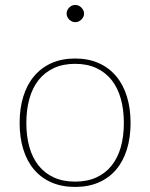

<svg xmlns="http://www.w3.org/2000/svg" viewBox="-20 -732 594 758"><path d="M276.5 -501Q329 -501 369.8 -482.8Q410.5 -464.5 438.5 -431.2Q466.5 -398 481 -351Q495.5 -304 495.5 -246.5Q495.5 -189 481 -142.2Q466.5 -95.5 438.5 -62.5Q410.5 -29.5 369.8 -11.8Q329 6 276.5 6Q224 6 183.2 -11.8Q142.5 -29.5 114.5 -62.5Q86.5 -95.5 72 -142.2Q57.5 -189 57.5 -246.5Q57.5 -304 72 -351Q86.5 -398 114.5 -431.2Q142.5 -464.5 183.2 -482.8Q224 -501 276.5 -501ZM276.5 -15Q324.5 -15 360.5 -31.5Q396.5 -48 420.8 -78.5Q445 -109 457 -151.5Q469 -194 469 -246.5Q469 -299 457 -342Q445 -385 420.8 -415.8Q396.5 -446.5 360.5 -463.2Q324.5 -480 276.5 -480Q228.5 -480 192.5 -463.2Q156.5 -446.5 132.2 -415.8Q108 -385 96 -342Q84 -299 84 -246.5Q84 -194 96 -151.5Q108 -109 132.2 -78.5Q156.5 -48 192.5 -31.5Q228.5 -15 276.5 -15ZM312 -678Q312 -671.5 309 -665.5Q306 -659.5 301.2 -654.8Q296.5 -650 290.2 -647.2Q284 -644.5 277.5 -644.5Q270.5 -644.5 264.2 -647.2Q258 -650 253.2 -654.8Q248.5 -659.5 245.8 -665.5Q243 -671.5 243 -678Q243 -692 253.2 -702.2Q263.5 -712.5 277.5 -712.5Q284 -712.5 290.2 -709.8Q296.5 -707 301.2 -702.2Q306 -697.5 309 -691.2Q312 -685 312 -678Z"/></svg>

Font: Lato 2
Style: Regular
Weight: 200
Designer: Lukasz Dziedzic with Adam Twardoch and Botio Nikoltchev
Foundry: tyPoland Lukasz Dziedzic
Version: Version 2.015; 2015-08-06; http://www.latofonts.com/